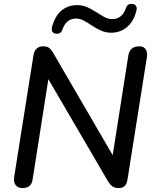

<svg xmlns="http://www.w3.org/2000/svg" viewBox="-20 -947 783 974"><path d="M93 7Q71 7 59.5 -8Q48 -23 52 -50L150 -668Q154 -691 167 -701.5Q180 -712 198 -712Q218 -712 228.5 -704.5Q239 -697 249 -680L569 -130H547L631 -665Q635 -689 649 -700.5Q663 -712 687 -712Q709 -712 719 -697Q729 -682 725 -656L627 -38Q624 -15 613 -4Q602 7 583 7Q563 7 551 -1Q539 -9 528 -27L208 -575H230L146 -40Q143 -16 130.5 -4.5Q118 7 93 7ZM264 -776Q252 -777 246 -786Q240 -795 244 -811Q260 -868 293 -894.5Q326 -921 371 -921Q399 -921 422.5 -910.5Q446 -900 467.5 -886Q489 -872 509 -861Q529 -850 549 -850Q573 -850 591 -863.5Q609 -877 618 -904Q622 -917 629.5 -922.5Q637 -928 651 -927Q664 -926 670 -917Q676 -908 672 -892Q657 -836 623 -808.5Q589 -781 544 -781Q516 -781 492 -792Q468 -803 447 -817Q426 -831 406 -842Q386 -853 366 -853Q342 -853 324.5 -839.5Q307 -826 297 -798Q293 -786 285.5 -780.5Q278 -775 264 -776Z"/></svg>

Font: Nunito ExtraLight SemiBold
Style: Italic
Weight: 600
Italic angle: -9°
Version: Version 3.602